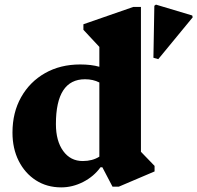

<svg xmlns="http://www.w3.org/2000/svg" viewBox="-20 -795 854 831"><path d="M245 16Q183 16 135.5 -14.5Q88 -45 61 -98.5Q34 -152 34 -221Q34 -308 71.5 -374.5Q109 -441 175 -478.5Q241 -516 327 -516Q375 -516 410 -506V-592L341 -666V-690L557 -765H590V-138L649 -77V-53L494 13H467L423 -71H415Q386 -31 340 -7.5Q294 16 245 16ZM222 -258Q222 -185 253.5 -141.5Q285 -98 338 -98Q380 -98 410 -117V-438Q383 -452 348 -452Q222 -452 222 -258ZM665 -539 644 -545 648 -770 655 -775 812 -728 814 -720Z"/></svg>

Font: Platypi ExtraBold
Style: Regular
Weight: 800
Designer: David Sargent
Foundry: Bolt Cutter Type
Version: Version 1.200; ttfautohint (v1.8.4.7-5d5b)